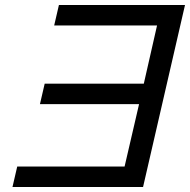

<svg xmlns="http://www.w3.org/2000/svg" viewBox="-20 -749 761 769"><path d="M537 -332H140L159 -414H556L609 -647H197L216 -729H721L553 0H30L49 -82H479Z"/></svg>

Font: Miedinger
Style: Italic
Weight: 400
Italic angle: -13°
Version: Version 001.000